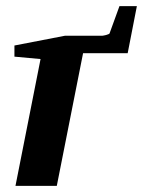

<svg xmlns="http://www.w3.org/2000/svg" viewBox="-20 -604 465 624"><path d="M395 -431.2H250L164.6 0H30.3L111.8 -412.1L26.9 -419.9V-456.1L190.9 -487.8H312Q313 -487.8 316.9 -488.5Q320.8 -489.3 324.7 -490.2Q328.6 -491.2 332 -492.7Q335.4 -494.1 335.9 -495.1L368.2 -584H424.8Z"/></svg>

Font: Charis SIL
Style: Bold Italic
Weight: 700
Italic angle: -11°
Foundry: SIL International
Version: Version 4.112